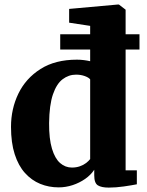

<svg xmlns="http://www.w3.org/2000/svg" viewBox="-20 -840 666 872"><path d="M246.5 11Q201.5 11 162.5 -5Q123.5 -21 93.5 -54.2Q63.5 -87.5 46.8 -139.5Q30 -191.5 30 -264Q30 -345.5 63.5 -414.8Q97 -484 163.8 -526.5Q230.5 -569 329.5 -569Q345.5 -569 361 -567Q376.5 -565 389.5 -562V-722.5L294 -737V-799.5L515.5 -819.5H520L550.5 -796V-66.5H601.5V-3Q579 1.5 542.5 6.8Q506 12 474 12Q441 12 424.5 1.8Q408 -8.5 408 -43.5V-69Q392.5 -45.5 366.8 -27.5Q341 -9.5 309.8 0.8Q278.5 11 246.5 11ZM306.5 -79Q326.5 -79 342.8 -84.8Q359 -90.5 370.8 -99.5Q382.5 -108.5 389.5 -117.5V-479.5Q383 -488 365 -494.5Q347 -501 325.5 -501Q292 -501 264.5 -480.2Q237 -459.5 220.5 -411.5Q204 -363.5 203 -281Q202.5 -209.5 216 -164.8Q229.5 -120 253 -99.5Q276.5 -79 306.5 -79ZM253.5 -684.5H613.5V-615H253.5Z"/></svg>

Font: Merriweather 20pt Black
Style: Regular
Weight: 900
Version: Version 2.100